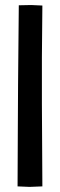

<svg xmlns="http://www.w3.org/2000/svg" viewBox="-20 -730 237 763"><path d="M51.8 -396.5 50.8 -210.9 49.8 10.7 97.7 12.7 148.4 10.7 146.5 -317.4V-502L148.4 -708L103.5 -710L54.7 -709Z"/></svg>

Font: MaokenAssortedSans-Lite
Style: Lite
Weight: 400
Version: Version 1.400